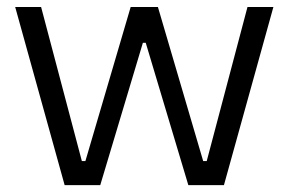

<svg xmlns="http://www.w3.org/2000/svg" viewBox="-20 -541 838 561"><path d="M168.9 0H272.9L397.5 -416H405.8L530.3 0H634.3L778.8 -520.5H703.1L584 -70.3H573.7L441.4 -520.5H361.8L229.5 -70.3H219.2L100.1 -520.5H24.4Z"/></svg>

Font: Faust Sans
Style: Regular
Weight: 400
Designer: Andreas Faust
Version: Version 1.003;Glyphs 3.1.2 (3151)